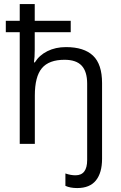

<svg xmlns="http://www.w3.org/2000/svg" viewBox="-20 -726 610 969"><path d="M369.6 223.1Q334 223.1 310.1 211.9V149.4Q336.4 158.7 361.3 158.7Q419.9 158.7 419.9 81.5V-303.7Q419.9 -364.7 392.3 -394.5Q364.7 -424.3 305.7 -424.3Q227.1 -424.3 191.4 -381.8Q155.8 -339.4 155.8 -243.7V0H79.6V-563.5H9.3V-621.1H79.6V-705.6H155.3V-621.1H336.9V-563.5H155.3V-474.6Q155.3 -436.5 151.4 -411.1H155.8Q178.2 -447.3 219.2 -467.8Q260.3 -488.3 313 -488.3Q403.8 -488.3 449.5 -445.1Q495.1 -401.9 495.1 -306.6V75.2Q495.1 146 464.1 184.6Q433.1 223.1 369.6 223.1Z"/></svg>

Font: Bpm'online Open Sans
Style: Regular
Weight: 400
Foundry: Ascender Corporation
Version: Version 1.10